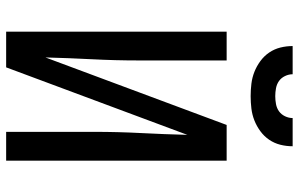

<svg xmlns="http://www.w3.org/2000/svg" viewBox="-198 -798 995 640"><g transform="rotate(90 300.0 -477.5)"><path d="M85 0V-735H181V-441Q181 -363 177 -286Q173 -209 171 -131L396 -735H515V0H419V-294Q419 -372 423 -449Q427 -526 429 -604L204 0ZM300 -815Q279 -815 258.5 -817.5Q238 -820 219 -827.5Q200 -835 183 -847.5Q166 -860 154.5 -877Q143 -894 138 -914Q133 -934 133 -955H227Q227 -942 233 -929.5Q239 -917 249.5 -909.5Q260 -902 273.5 -899.5Q287 -897 300 -897Q313 -897 326.5 -899.5Q340 -902 350.5 -909.5Q361 -917 367 -929.5Q373 -942 373 -955H467Q467 -934 462 -914Q457 -894 445.5 -877Q434 -860 417 -847.5Q400 -835 381 -827.5Q362 -820 341.5 -817.5Q321 -815 300 -815Z"/></g></svg>

Font: Zed Mono Medium Extended
Style: Regular
Weight: 500
Width: 7
Monospace: yes
Designer: Belleve Invis
Foundry: Belleve Invis
Version: Version 1.0.0; ttfautohint (v1.8.4)